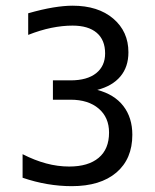

<svg xmlns="http://www.w3.org/2000/svg" viewBox="-20 -636 540 668"><path d="M318.4 -323.2Q377.9 -307.6 409.2 -267.1Q440.4 -226.6 440.4 -167Q440.4 -83 384.8 -35.6Q329.1 11.7 229.5 11.7Q187.5 11.7 144.5 4.4Q101.6 -2.9 58.6 -17.6V-99.6Q100.6 -78.1 140.6 -67.4Q180.7 -56.6 220.7 -56.6Q287.1 -56.6 323.2 -86.9Q359.4 -117.2 359.4 -174.8Q359.4 -227.5 323.2 -258.3Q287.1 -289.1 225.6 -289.1H164.1V-356.4H225.6Q283.2 -356.4 314.5 -381.3Q345.7 -406.2 345.7 -450.2Q345.7 -497.1 316.4 -522Q287.1 -546.9 232.4 -546.9Q197.3 -546.9 158.7 -539.1Q120.1 -531.2 78.1 -514.6V-589.8Q126 -603.5 164.6 -609.9Q203.1 -616.2 232.4 -616.2Q321.3 -616.2 374 -571.3Q426.8 -526.4 426.8 -454.1Q426.8 -403.3 398.9 -370.1Q371.1 -336.9 318.4 -323.2Z"/></svg>

Font: BabelStone Irk Bitig
Style: Regular
Weight: 400
Designer: Andrew West
Foundry: BabelStone
Version: Version 1.03 June 7, 2023